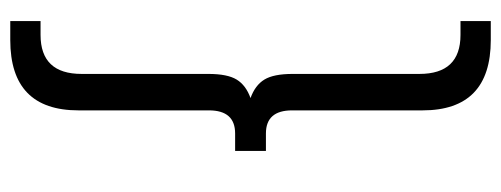

<svg xmlns="http://www.w3.org/2000/svg" viewBox="-321 -461 976 374"><g transform="rotate(-90 167.0 -274.0)"><path d="M276 194Q139 194 139 61V-193Q139 -244 94 -244H60V-304H94Q139 -304 139 -355V-609Q139 -742 276 -742H313V-683H286Q210 -683 210 -603V-356Q210 -319 199 -301Q188 -283 163 -274Q188 -265 199 -247Q210 -229 210 -192V55Q210 135 286 135H313V194Z"/></g></svg>

Font: Belfius21
Style: Regular
Weight: 400
Designer: Montserrat's base design by Julieta Ulanovsky, modified by Coast SPRL for Belfius Bank NV.
Foundry: Montserrat's base design by Julieta Ulanovsky, modified by Coast SPRL for Belfius Bank NV.
Version: Version 2.000;FEAKit 1.0